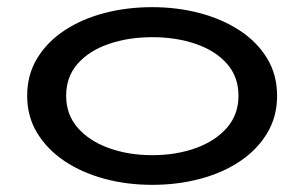

<svg xmlns="http://www.w3.org/2000/svg" viewBox="-20 -503 852 537"><path d="M406 14Q335 14 272 -3Q209 -20 160.5 -52.5Q112 -85 84 -131Q56 -177 56 -235Q56 -294 84 -340Q112 -386 160.5 -418Q209 -450 272 -466.5Q335 -483 406 -483Q475 -483 538 -466.5Q601 -450 650 -418Q699 -386 727 -340Q755 -294 755 -235Q755 -177 727.5 -131Q700 -85 652 -52.5Q604 -20 540.5 -3Q477 14 406 14ZM406 -69Q473 -69 528 -89Q583 -109 615 -146Q647 -183 647 -235Q647 -288 615 -324.5Q583 -361 528 -380Q473 -399 406 -399Q339 -399 284 -380Q229 -361 197 -324.5Q165 -288 165 -235Q165 -183 197 -146Q229 -109 284 -89Q339 -69 406 -69Z"/></svg>

Font: BioRhyme SemiExpanded
Style: Regular
Weight: 400
Width: 6
Designer: Aoife Mooney
Foundry: Aoife Mooney Type
Version: Version 1.600;gftools[0.9.33]